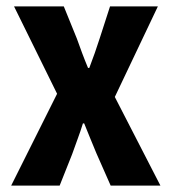

<svg xmlns="http://www.w3.org/2000/svg" viewBox="-20 -582 540 602"><path d="M15 0H167L206 -98C217 -130 230 -162 240 -195H244C257 -163 269 -133 282 -102L327 0H483L340 -278L475 -562H325L293 -463C283 -432 272 -400 260 -369H256C243 -400 232 -430 221 -461L180 -562H24L159 -288Z"/></svg>

Font: Noto Sans Mono CJK TC
Style: Bold
Weight: 700
Designer: Ryoko NISHIZUKA 西塚涼子 (kana, bopomofo & ideographs); Paul D. Hunt (Latin, Greek & Cyrillic); Sandoll Communications 산돌커뮤니
Foundry: Adobe
Version: Version 2.004;hotconv 1.0.118;makeotfexe 2.5.65603